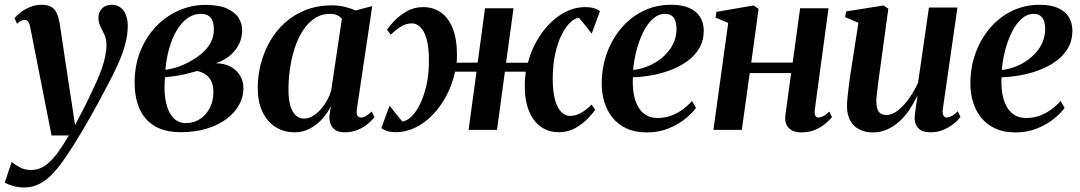

<svg xmlns="http://www.w3.org/2000/svg" viewBox="-60 -558 4639 825"><path d="M70 -440.5Q66.5 -458.5 61 -465.5Q55.5 -472.5 47 -472.5Q38.5 -472.5 30.5 -468.2Q22.5 -464 13 -456L2.5 -480Q12 -492 29.2 -505.2Q46.5 -518.5 69.5 -528Q92.5 -537.5 119 -537.5Q145 -537.5 160.5 -528.2Q176 -519 184 -501Q192 -483 196.5 -457.5Q202 -421 208.2 -379.2Q214.5 -337.5 221 -293.5Q227.5 -249.5 234.2 -206Q241 -162.5 247 -123L262.5 -20L314 -120Q334.5 -162 350.2 -196.8Q366 -231.5 376.5 -261Q387 -290.5 392.2 -316.2Q397.5 -342 397.5 -365.5Q397 -391 388.5 -409.2Q380 -427.5 371.5 -444.2Q363 -461 363 -481.5Q363 -506.5 378.8 -522Q394.5 -537.5 419 -537.5Q443 -537.5 458.5 -525.2Q474 -513 481.5 -492.5Q489 -472 489 -447Q489 -407 477 -364.5Q465 -322 445 -278Q425 -234 400 -188Q384.5 -158 367.8 -127Q351 -96 333.8 -65.2Q316.5 -34.5 298.5 -4Q280.5 26.5 262.5 55.5Q244.5 84.5 225.5 112Q198 154 170 184.5Q142 215 111.2 231.2Q80.5 247.5 44.5 247.5Q19.5 247.5 -2.5 241.5Q-24.5 235.5 -39.5 226.5L-10 138Q0.5 147 22.8 159.8Q45 172.5 74 172.5Q106 172.5 132.5 154.5Q159 136.5 184 103.2Q209 70 236 24H161.5Z M716.5 10Q665.5 10 628.2 -4.8Q591 -19.5 566.8 -47.5Q542.5 -75.5 530.5 -114.8Q518.5 -154 518.5 -202.5Q518.5 -278.5 543.8 -340Q569 -401.5 612 -445.8Q655 -490 709.5 -513.5Q764 -537 822 -537Q879.5 -537 914.2 -521.8Q949 -506.5 964.8 -481.8Q980.5 -457 980.5 -428.5Q980.5 -397 967.5 -369.5Q954.5 -342 929.5 -320.5Q904.5 -299 868 -286Q903.5 -286 930 -272Q956.5 -258 971.2 -233.8Q986 -209.5 986 -178.5Q986 -141 967 -107Q948 -73 912.8 -46.5Q877.5 -20 827.8 -5Q778 10 716.5 10ZM739.5 -29Q772 -29 798.2 -45.8Q824.5 -62.5 840.5 -92.2Q856.5 -122 857 -160.5Q857 -188.5 848.5 -207.5Q840 -226.5 824.2 -237.5Q808.5 -248.5 787.5 -253Q778 -250.5 765.5 -247Q753 -243.5 738.5 -240Q724 -236.5 707.5 -233.5Q694.5 -231.5 680 -229.5Q665.5 -227.5 649 -226Q648 -216 647.5 -204.8Q647 -193.5 647 -180.5Q647 -138.5 656.8 -104Q666.5 -69.5 687 -49.2Q707.5 -29 739.5 -29ZM650.5 -258Q672.5 -261 691.8 -266.5Q711 -272 727.5 -279.5Q744 -287 757.5 -294.5Q787.5 -311 810.2 -331.2Q833 -351.5 846 -376.5Q859 -401.5 859 -431.5Q859 -465 845.2 -481.8Q831.5 -498.5 803 -498.5Q771.5 -498.5 745.5 -479.8Q719.5 -461 699.8 -428.2Q680 -395.5 667.5 -351.8Q655 -308 650.5 -258Z M1473.5 -89.5Q1470.5 -68.5 1476 -60.8Q1481.5 -53 1491.5 -53Q1501 -53 1512.2 -59.2Q1523.5 -65.5 1537 -79L1549 -55Q1540.5 -43 1522.5 -27.5Q1504.5 -12 1479 -0.8Q1453.5 10.5 1421.5 10.5Q1386 10.5 1369.8 -9.5Q1353.5 -29.5 1355.5 -61.5L1362 -102.5Q1349 -74.5 1326.2 -48.8Q1303.5 -23 1273 -6.2Q1242.5 10.5 1206.5 10.5Q1159.5 10.5 1123.5 -12.5Q1087.5 -35.5 1067.5 -78.2Q1047.5 -121 1047.5 -180.5Q1047.5 -233.5 1061 -285Q1074.5 -336.5 1100.5 -381.5Q1126.5 -426.5 1165 -461Q1203.5 -495.5 1254 -515.2Q1304.5 -535 1366 -535Q1394.5 -535 1420.8 -528.8Q1447 -522.5 1468 -513L1539.5 -532ZM1409 -476.5Q1402.5 -486 1390 -492.2Q1377.5 -498.5 1359 -498.5Q1320.5 -498.5 1291 -478.5Q1261.5 -458.5 1240.2 -424.8Q1219 -391 1205.5 -348.8Q1192 -306.5 1185.8 -261.5Q1179.5 -216.5 1179.5 -174.5Q1179.5 -129.5 1188.2 -101.8Q1197 -74 1212 -61.2Q1227 -48.5 1246.5 -48.5Q1264 -48.5 1281.2 -58Q1298.5 -67.5 1314.2 -84Q1330 -100.5 1342.8 -122.2Q1355.5 -144 1363 -169Z M1641 10Q1619.5 10 1604.2 5.2Q1589 0.5 1578.5 -7.5L1614 -104Q1619 -98 1626 -88.8Q1633 -79.5 1641 -69.5Q1649 -59.5 1656.5 -50.5Q1664 -41.5 1669 -36Q1687 -37.5 1706.8 -56Q1726.5 -74.5 1743.8 -108.5Q1761 -142.5 1772 -190.2Q1783 -238 1783 -297.5Q1783 -355 1773 -390Q1763 -425 1746.5 -441.2Q1730 -457.5 1710.5 -457.5Q1685 -457.5 1664 -444.5Q1643 -431.5 1619 -409L1603 -430.5Q1612.5 -445 1634.2 -468Q1656 -491 1687.5 -509.2Q1719 -527.5 1758 -527.5Q1800 -527.5 1832.8 -505.8Q1865.5 -484 1884.5 -438.2Q1903.5 -392.5 1903.5 -320.5Q1903.5 -313 1903.2 -304.5Q1903 -296 1902 -288.5L1992.5 -289L2024 -522.5H2146.5L2114.5 -288.5H2208.5Q2226 -355 2263.2 -409.2Q2300.5 -463.5 2350.2 -495.5Q2400 -527.5 2455 -527.5Q2476.5 -527.5 2491.8 -523Q2507 -518.5 2518 -510L2482.5 -413.5Q2478 -419.5 2470.8 -428.8Q2463.5 -438 2455.5 -448Q2447.5 -458 2440.2 -467Q2433 -476 2427.5 -481.5Q2410 -480.5 2390.2 -461.5Q2370.5 -442.5 2353.2 -408.2Q2336 -374 2325.5 -326.2Q2315 -278.5 2315 -219.5Q2315 -164 2325 -128.8Q2335 -93.5 2351.8 -76.8Q2368.5 -60 2388.5 -60Q2414 -60 2435.2 -72Q2456.5 -84 2482 -108.5L2497.5 -86.5Q2488.5 -72.5 2466.8 -49.5Q2445 -26.5 2413 -8.2Q2381 10 2341 10Q2296.5 10 2263 -14Q2229.5 -38 2211.5 -84.8Q2193.5 -131.5 2195 -199Q2195 -210.5 2196.2 -223.5Q2197.5 -236.5 2199.5 -250H2109.5L2075.5 0H1953.5L1987.5 -250H1895.5Q1883.5 -194.5 1858.2 -147Q1833 -99.5 1798.8 -64.2Q1764.5 -29 1724.2 -9.5Q1684 10 1641 10Z M2930.5 -94.5Q2916 -73.5 2886.2 -49Q2856.5 -24.5 2814.2 -6.8Q2772 11 2719 11Q2668.5 11 2631.8 -6.2Q2595 -23.5 2571.5 -53Q2548 -82.5 2536.8 -120Q2525.5 -157.5 2525.5 -198.5Q2525.5 -269 2548 -330.2Q2570.5 -391.5 2610.5 -438.2Q2650.5 -485 2705 -511.2Q2759.5 -537.5 2823.5 -537.5Q2872 -537.5 2903 -523.2Q2934 -509 2948.8 -484.2Q2963.5 -459.5 2964 -427.5Q2964 -384 2944.8 -351Q2925.5 -318 2893 -294.8Q2860.5 -271.5 2820.5 -256.5Q2780.5 -241.5 2738.5 -234.2Q2696.5 -227 2659.5 -226Q2657.5 -191.5 2662.2 -159.8Q2667 -128 2679.5 -103.8Q2692 -79.5 2713.2 -65.2Q2734.5 -51 2765.5 -51Q2797 -51 2823.8 -61Q2850.5 -71 2873 -87.5Q2895.5 -104 2913.5 -124ZM2798.5 -498.5Q2769 -498.5 2745 -476.8Q2721 -455 2703.5 -419.5Q2686 -384 2675 -341.5Q2664 -299 2660.5 -257.5Q2688 -260 2715 -270Q2742 -280 2765.8 -295.8Q2789.5 -311.5 2808 -332.8Q2826.5 -354 2836.8 -379.5Q2847 -405 2847 -434.5Q2846.5 -467.5 2834 -483Q2821.5 -498.5 2798.5 -498.5Z M3441 -86Q3439 -67.5 3444 -60.2Q3449 -53 3456.5 -53Q3465.5 -53 3476.8 -58.5Q3488 -64 3503 -78.5L3515 -55Q3505.5 -43 3487.5 -27.5Q3469.5 -12 3443 -0.5Q3416.5 11 3381.5 11Q3362 11 3345.5 3.5Q3329 -4 3320 -20.8Q3311 -37.5 3315 -65L3339.5 -244H3161.5L3127.5 0H3005.5L3069 -459.5L3014.5 -482.5L3018.5 -507L3178 -534.5L3199.5 -520L3168 -289H3346L3378 -522.5H3500Z M3690 11Q3657.5 11 3632.5 -1.8Q3607.5 -14.5 3593.5 -39.5Q3579.5 -64.5 3579.5 -101Q3579.5 -116 3581.5 -138.5Q3583.5 -161 3586.8 -186.2Q3590 -211.5 3593.5 -235.2Q3597 -259 3600 -276.5L3628.5 -460L3571.5 -484.5L3576 -509L3737 -534.5L3757 -520.5L3724.5 -283Q3722 -263.5 3718.8 -240.2Q3715.5 -217 3712.5 -194.2Q3709.5 -171.5 3707.5 -152.8Q3705.5 -134 3705.5 -123.5Q3705.5 -102.5 3710 -89.5Q3714.5 -76.5 3724.2 -70.2Q3734 -64 3749.5 -64Q3773.5 -64 3798.8 -83.8Q3824 -103.5 3846.5 -135.5Q3869 -167.5 3885 -203.5L3931.5 -525.5H4054L3991 -88Q3989 -70.5 3993.8 -61.8Q3998.5 -53 4008 -53Q4017.5 -53 4029.5 -59.5Q4041.5 -66 4055.5 -80L4067 -56Q4057.5 -42 4038.8 -26.8Q4020 -11.5 3994.5 -0.5Q3969 10.5 3939 10.5Q3902.5 10.5 3886.5 -6.5Q3870.5 -23.5 3870 -49Q3870 -53 3871 -63.8Q3872 -74.5 3874 -88.5Q3876 -102.5 3878.2 -117.2Q3880.5 -132 3882.5 -143.5L3880.5 -144Q3866 -114 3847.2 -86Q3828.5 -58 3804.5 -36.2Q3780.5 -14.5 3752 -1.8Q3723.5 11 3690 11Z M4514.5 -94.5Q4500 -73.5 4470.2 -49Q4440.5 -24.5 4398.2 -6.8Q4356 11 4303 11Q4252.5 11 4215.8 -6.2Q4179 -23.5 4155.5 -53Q4132 -82.5 4120.8 -120Q4109.5 -157.5 4109.5 -198.5Q4109.5 -269 4132 -330.2Q4154.5 -391.5 4194.5 -438.2Q4234.5 -485 4289 -511.2Q4343.5 -537.5 4407.5 -537.5Q4456 -537.5 4487 -523.2Q4518 -509 4532.8 -484.2Q4547.5 -459.5 4548 -427.5Q4548 -384 4528.8 -351Q4509.5 -318 4477 -294.8Q4444.5 -271.5 4404.5 -256.5Q4364.5 -241.5 4322.5 -234.2Q4280.5 -227 4243.5 -226Q4241.5 -191.5 4246.2 -159.8Q4251 -128 4263.5 -103.8Q4276 -79.5 4297.2 -65.2Q4318.5 -51 4349.5 -51Q4381 -51 4407.8 -61Q4434.5 -71 4457 -87.5Q4479.5 -104 4497.5 -124ZM4382.5 -498.5Q4353 -498.5 4329 -476.8Q4305 -455 4287.5 -419.5Q4270 -384 4259 -341.5Q4248 -299 4244.5 -257.5Q4272 -260 4299 -270Q4326 -280 4349.8 -295.8Q4373.5 -311.5 4392 -332.8Q4410.5 -354 4420.8 -379.5Q4431 -405 4431 -434.5Q4430.5 -467.5 4418 -483Q4405.5 -498.5 4382.5 -498.5Z"/></svg>

Font: Merriweather 96pt SemiBold
Style: Italic
Weight: 600
Italic angle: -7.8°
Version: Version 2.101